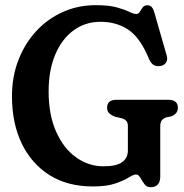

<svg xmlns="http://www.w3.org/2000/svg" viewBox="-20 -730 732 762"><path d="M616 -30Q616 13 577 13Q562 13 553 0.5Q544 -12 536.8 -24.8Q529.5 -37.5 520 -37.5Q509.5 -37.5 490.5 -25.5Q471.5 -13.5 437.5 -1.8Q403.5 10 348.5 10Q248 10 176.2 -35.2Q104.5 -80.5 66 -161Q27.5 -241.5 27.5 -348Q27.5 -425.5 53 -491.5Q78.5 -557.5 123.8 -606.5Q169 -655.5 229.5 -682.5Q290 -709.5 359.5 -709.5Q412 -709.5 443.5 -700.8Q475 -692 492.5 -683.2Q510 -674.5 521 -674.5Q529.5 -674.5 534.8 -683.2Q540 -692 546.2 -700.5Q552.5 -709 564.5 -709Q576 -709 582.8 -701.2Q589.5 -693.5 595 -672L642 -508Q646 -493.5 639.5 -482.5Q633 -471.5 619 -468.5Q586.5 -462 572.5 -493.5Q537.5 -579.5 490.2 -611.5Q443 -643.5 379 -643.5Q318.5 -643.5 272 -609.5Q225.5 -575.5 199.2 -513.2Q173 -451 173 -367Q173 -274.5 202.5 -208Q232 -141.5 281.5 -105.8Q331 -70 390.5 -70Q442 -70 464.8 -86.5Q487.5 -103 487.5 -132.5V-229Q487.5 -243.5 481.2 -250.2Q475 -257 463.5 -260.5L435.5 -267Q422 -272.5 413.5 -280.5Q405 -288.5 405 -302Q405 -334 442.5 -334H648Q686 -334 686 -302Q686 -279.5 661 -268.5L639.5 -264Q629 -260.5 622.5 -252.8Q616 -245 616 -229Z"/></svg>

Font: Fraunces 144pt SuperSoft SemiBold
Style: Regular
Weight: 600
Version: Version 1.000;[b76b70a41]